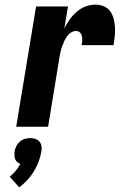

<svg xmlns="http://www.w3.org/2000/svg" viewBox="-20 -548 540 830"><path d="M50 0 136 -520H274L258 -425Q268 -445 281.5 -464Q295 -483 312.5 -498Q330 -513 351 -520.5Q372 -528 393 -528Q412 -528 429.5 -520.5Q447 -513 457 -498.5Q467 -484 471.5 -466Q476 -448 477 -429.5Q478 -411 476 -391.5Q474 -372 471 -353H333Q335 -363 335.5 -372.5Q336 -382 334 -391.5Q332 -401 325.5 -407.5Q319 -414 309 -414Q297 -414 286.5 -407Q276 -400 269 -390Q262 -380 257 -368.5Q252 -357 248 -346Q244 -335 241.5 -323.5Q239 -312 237 -300L188 0ZM63 262 22 216Q36 205 47.5 191Q59 177 68 161Q61 158 54.5 152.5Q48 147 45.5 140Q43 133 42.5 124.5Q42 116 43 107Q45 95 50.5 84Q56 73 65.5 64.5Q75 56 87 52.5Q99 49 111 49Q123 49 133 52.5Q143 56 150.5 64.5Q158 73 159.5 84Q161 95 159 107Q155 129 147 150.5Q139 172 127 192Q115 212 99 229.5Q83 247 63 262Z"/></svg>

Font: Iosevka Heavy
Style: Italic
Weight: 900
Italic angle: -9°
Monospace: yes
Designer: Belleve Invis
Foundry: Belleve Invis
Version: Version 32.5.0; ttfautohint (v1.8.4)